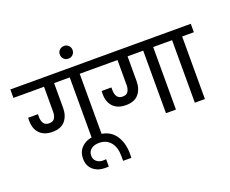

<svg xmlns="http://www.w3.org/2000/svg" viewBox="-209 -1270 2250 1881"><g transform="rotate(-20 916.5 -330.0)"><path d="M789 -740V-652H667V0H563V-652H400V-395Q400 -312 356.5 -260Q313 -208 224 -208Q137 -208 90.5 -256.5Q44 -305 44 -389Q44 -410 45 -420H147V-389Q147 -350 164.5 -324Q182 -298 221 -298Q262 -298 278.5 -324.5Q295 -351 295 -391V-652H-24V-740Z M586 301Q511 301 462 259Q413 217 413 140Q413 62 468 16Q523 -30 612 -30Q738 -30 800 49Q862 128 862 255Q862 282 861 295H775V248Q775 153 731.5 101Q688 49 612 49Q561 49 529.5 73.5Q498 98 498 141Q498 180 525 202.5Q552 225 592 225Q600 225 624 223V300Q611 301 586 301Z M615 -829Q587 -829 567.5 -848Q548 -867 548 -895Q548 -923 567.5 -942Q587 -961 615 -961Q643 -961 662 -942Q681 -923 681 -895Q681 -867 662 -848Q643 -829 615 -829Z M1555 -740V-652H1433V0H1329V-652H1166V-395Q1166 -312 1122.5 -260Q1079 -208 990 -208Q903 -208 856.5 -256.5Q810 -305 810 -389Q810 -410 811 -420H913V-389Q913 -350 930.5 -324Q948 -298 987 -298Q1028 -298 1044.5 -324.5Q1061 -351 1061 -391V-652H742V-740Z M1630 0V-652H1508V-740H1857V-652H1735V0Z"/></g></svg>

Font: Poppins Medium A&M
Style: Regular
Weight: 500
Designer: Ninad Kale (Devanagari), Jonny Pinhorn (Latin)
Foundry: Indian Type Foundry
Version: 4.004